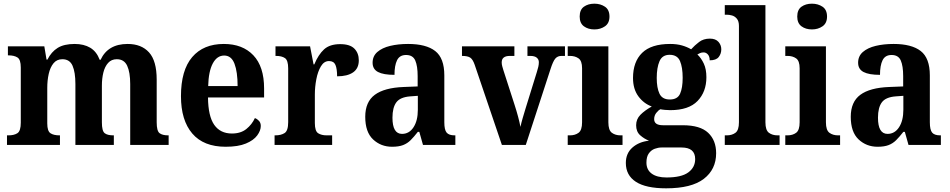

<svg xmlns="http://www.w3.org/2000/svg" viewBox="-20 -788 5166 1044"><path d="M18 0V-52H26Q57 -52 75 -64Q93 -76 93 -121V-421Q93 -464 75 -475.5Q57 -487 26 -487H23V-536H221L233 -464H238Q259 -506 293.5 -527.5Q328 -549 386 -549Q436 -549 470.5 -528.5Q505 -508 522 -463H527Q567 -549 674 -549Q749 -549 790.5 -503Q832 -457 832 -355V-123Q832 -76 847.5 -64Q863 -52 894 -52H897V0H688V-331Q688 -395 671.5 -430.5Q655 -466 615 -466Q586 -466 568 -446Q550 -426 542 -393.5Q534 -361 534 -322V-123Q534 -76 549 -64Q564 -52 596 -52H599V0H390V-331Q390 -395 374.5 -430.5Q359 -466 319 -466Q289 -466 271 -444Q253 -422 245 -386.5Q237 -351 237 -310V-117Q237 -75 254.5 -63.5Q272 -52 303 -52H306V0Z M1207 10Q1087 10 1025.5 -62Q964 -134 964 -265Q964 -406 1025 -477.5Q1086 -549 1197 -549Q1299 -549 1357.5 -487.5Q1416 -426 1416 -307V-258H1111Q1112 -156 1145 -109Q1178 -62 1241 -62Q1289 -62 1319.5 -86.5Q1350 -111 1366 -146Q1379 -141 1388.5 -130.5Q1398 -120 1398 -103Q1398 -78 1378.5 -51.5Q1359 -25 1317 -7.5Q1275 10 1207 10ZM1272 -320Q1272 -397 1255 -441.5Q1238 -486 1199 -486Q1160 -486 1137 -443Q1114 -400 1112 -320Z M1473 0V-52H1477Q1508 -52 1527.5 -64.5Q1547 -77 1547 -124V-416Q1547 -460 1529.5 -472Q1512 -484 1481 -484H1478V-536H1666L1685 -438H1689Q1711 -491 1742 -519.5Q1773 -548 1830 -548Q1883 -548 1907 -523.5Q1931 -499 1931 -460Q1931 -416 1900 -394.5Q1869 -373 1813 -373Q1813 -414 1804 -435Q1795 -456 1769 -456Q1742 -456 1725 -427.5Q1708 -399 1700 -357Q1692 -315 1692 -274V-119Q1692 -75 1710 -63.5Q1728 -52 1756 -52H1786V0Z M2112 10Q2051 10 2008.5 -30Q1966 -70 1966 -153Q1966 -234 2018 -272.5Q2070 -311 2175 -315L2251 -318V-374Q2251 -429 2238 -459Q2225 -489 2188 -489Q2153 -489 2139 -460.5Q2125 -432 2125 -381Q2065 -381 2035.5 -396.5Q2006 -412 2006 -447Q2006 -483 2032 -505.5Q2058 -528 2101.5 -538.5Q2145 -549 2199 -549Q2297 -549 2346.5 -510.5Q2396 -472 2396 -378V-123Q2396 -82 2408.5 -67Q2421 -52 2452 -52H2456V0H2280L2260 -71H2252Q2231 -44 2213 -26Q2195 -8 2171.5 1Q2148 10 2112 10ZM2166 -60Q2205 -60 2228.5 -96Q2252 -132 2252 -191V-267L2211 -264Q2156 -260 2135 -231.5Q2114 -203 2114 -148Q2114 -60 2166 -60Z M2561 -436Q2551 -465 2537 -474.5Q2523 -484 2492 -484V-536H2777V-484H2753Q2708 -484 2708 -449Q2708 -438 2711 -427.5Q2714 -417 2717 -407L2778 -218Q2800 -150 2810 -98Q2814 -118 2822 -145.5Q2830 -173 2838 -199L2899 -396Q2904 -412 2907 -424.5Q2910 -437 2910 -450Q2910 -465 2898.5 -474.5Q2887 -484 2863 -484H2848V-536H3052V-484H3033Q3012 -484 2999.5 -469.5Q2987 -455 2973 -411L2839 0H2709Z M3212 -628Q3178 -628 3155 -645Q3132 -662 3132 -698Q3132 -735 3155 -751.5Q3178 -768 3212 -768Q3245 -768 3269.5 -751.5Q3294 -735 3294 -698Q3294 -662 3269.5 -645Q3245 -628 3212 -628ZM3067 0V-52H3079Q3107 -52 3126 -66Q3145 -80 3145 -123V-417Q3145 -457 3126 -470.5Q3107 -484 3079 -484H3067V-536H3288V-123Q3288 -80 3307 -66Q3326 -52 3354 -52H3365V0Z M3602 236Q3492 236 3437.5 200.5Q3383 165 3383 98Q3383 46 3418.5 14.5Q3454 -17 3509 -23Q3483 -33 3461 -52.5Q3439 -72 3439 -107Q3439 -140 3462 -163.5Q3485 -187 3524 -209Q3480 -225 3451 -264.5Q3422 -304 3422 -364Q3422 -452 3471.5 -500.5Q3521 -549 3624 -549Q3660 -549 3688 -541Q3716 -533 3738 -520Q3757 -541 3781 -559.5Q3805 -578 3840 -578Q3871 -578 3886.5 -560.5Q3902 -543 3902 -520Q3902 -496 3888 -478Q3874 -460 3839 -460Q3839 -481 3829 -492Q3819 -503 3806 -503Q3795 -503 3787 -499.5Q3779 -496 3772 -492Q3793 -472 3807 -442Q3821 -412 3821 -368Q3821 -289 3773 -239Q3725 -189 3624 -189Q3613 -189 3596 -190.5Q3579 -192 3571 -194Q3559 -188 3548 -173.5Q3537 -159 3537 -140Q3537 -107 3585 -107H3693Q3787 -107 3830.5 -66Q3874 -25 3874 45Q3874 133 3807 184.5Q3740 236 3602 236ZM3622 -247Q3664 -247 3678 -278.5Q3692 -310 3692 -365Q3692 -422 3677.5 -456Q3663 -490 3621 -490Q3581 -490 3566 -455Q3551 -420 3551 -364Q3551 -310 3566 -278.5Q3581 -247 3622 -247ZM3604 177Q3685 177 3722.5 149.5Q3760 122 3760 77Q3760 14 3686 14H3577Q3559 14 3540 21Q3521 28 3508 46Q3495 64 3495 96Q3495 135 3523.5 156Q3552 177 3604 177Z M3921 0V-52H3932Q3960 -52 3979 -66Q3998 -80 3998 -123V-647Q3998 -673 3986.5 -686.5Q3975 -700 3960 -704Q3945 -708 3932 -708H3921V-760H4142V-123Q4142 -80 4161 -66Q4180 -52 4208 -52H4219V0Z M4395 -628Q4361 -628 4338 -645Q4315 -662 4315 -698Q4315 -735 4338 -751.5Q4361 -768 4395 -768Q4428 -768 4452.5 -751.5Q4477 -735 4477 -698Q4477 -662 4452.5 -645Q4428 -628 4395 -628ZM4250 0V-52H4262Q4290 -52 4309 -66Q4328 -80 4328 -123V-417Q4328 -457 4309 -470.5Q4290 -484 4262 -484H4250V-536H4471V-123Q4471 -80 4490 -66Q4509 -52 4537 -52H4548V0Z M4752 10Q4691 10 4648.5 -30Q4606 -70 4606 -153Q4606 -234 4658 -272.5Q4710 -311 4815 -315L4891 -318V-374Q4891 -429 4878 -459Q4865 -489 4828 -489Q4793 -489 4779 -460.5Q4765 -432 4765 -381Q4705 -381 4675.5 -396.5Q4646 -412 4646 -447Q4646 -483 4672 -505.5Q4698 -528 4741.5 -538.5Q4785 -549 4839 -549Q4937 -549 4986.5 -510.5Q5036 -472 5036 -378V-123Q5036 -82 5048.5 -67Q5061 -52 5092 -52H5096V0H4920L4900 -71H4892Q4871 -44 4853 -26Q4835 -8 4811.5 1Q4788 10 4752 10ZM4806 -60Q4845 -60 4868.5 -96Q4892 -132 4892 -191V-267L4851 -264Q4796 -260 4775 -231.5Q4754 -203 4754 -148Q4754 -60 4806 -60Z"/></svg>

Font: Noto Serif Devanagari SemiCondensed
Style: Bold
Weight: 700
Width: 4
Designer: Universal Thirst, Indian Type Foundry and the Monotype Design Team
Foundry: Monotype Imaging Inc.
Version: Version 2.004; ttfautohint (v1.8.4.7-5d5b)